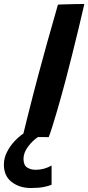

<svg xmlns="http://www.w3.org/2000/svg" viewBox="-118 -681 444 964"><path d="M126.5 7.5Q115.5 7.5 101.8 7.2Q88 7 73 7Q47.5 23 23.8 54Q0 85 0 116.5Q0 148 18 159.8Q36 171.5 61 171.5Q104 171.5 141 150V246.5Q126.5 253 101 258Q75.5 263 36.5 263Q-19.5 263 -59 233Q-98.5 203 -98.5 145.5Q-98.5 113 -83.2 82.8Q-68 52.5 -45.5 28.5Q-23 4.5 -0.5 -10.5Q8 -45.5 20.5 -95.5Q33 -145.5 47 -200Q61 -254.5 74 -303Q94.5 -379.5 119.5 -469.5Q144.5 -559.5 173 -658Q182.5 -658.5 207.8 -659.2Q233 -660 260.5 -660.5Q288 -661 305.5 -661Q292.5 -604.5 276.8 -538.8Q261 -473 244.2 -406.2Q227.5 -339.5 212 -280.5Q202.5 -245 190.8 -202.5Q179 -160 166.8 -118.2Q154.5 -76.5 144 -43Q133.5 -9.5 126.5 7.5Z"/></svg>

Font: Grandstander SemiBold
Style: Italic
Weight: 600
Italic angle: -15°
Designer: Tyler Finck
Foundry: Etcetera Type Co
Version: Version 1.200; ttfautohint (v1.8.3)